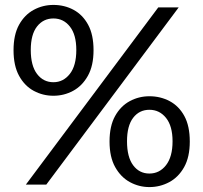

<svg xmlns="http://www.w3.org/2000/svg" viewBox="-20 -750 826 780"><path d="M85 0 623 -720H706L168 0ZM587 10Q545 10 508 -10Q471 -30 448 -71Q425 -112 425 -175Q425 -238 447.5 -278.5Q470 -319 507 -339Q544 -359 587 -359Q632 -359 669.5 -339Q707 -319 729 -278.5Q751 -238 751 -175Q751 -112 728 -71Q705 -30 667.5 -10Q630 10 587 10ZM587 -45Q628 -45 654.5 -79Q681 -113 681 -176Q681 -238 654.5 -271Q628 -304 587 -304Q546 -304 521 -271.5Q496 -239 496 -176Q496 -112 521 -78.5Q546 -45 587 -45ZM197 -361Q154 -361 117 -381Q80 -401 57.5 -442Q35 -483 35 -546Q35 -609 57.5 -649.5Q80 -690 117 -710Q154 -730 197 -730Q242 -730 279 -710Q316 -690 338 -649.5Q360 -609 360 -546Q360 -483 337 -442Q314 -401 277 -381Q240 -361 197 -361ZM197 -416Q237 -416 263.5 -449.5Q290 -483 290 -547Q290 -609 264 -642Q238 -675 197 -675Q156 -675 130.5 -642.5Q105 -610 105 -547Q105 -483 130.5 -449.5Q156 -416 197 -416Z"/></svg>

Font: Instrument Sans
Style: Regular
Weight: 400
Designer: Rodrigo Fuenzalida
Foundry: fragTYPE
Version: Version 1.000;gftools[0.9.28]